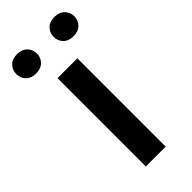

<svg xmlns="http://www.w3.org/2000/svg" viewBox="-274 -766 812 812"><g transform="rotate(-45 131.5 -360.5)"><path d="M0 0ZM188.5 0H69.8V-528.3H188.5ZM-41.5 -663.6Q-41.5 -688 -25.1 -704.6Q-8.8 -721.2 20 -721.2Q48.8 -721.2 65.4 -704.6Q82 -688 82 -663.6Q82 -639.2 65.4 -622.6Q48.8 -606 20 -606Q-8.8 -606 -25.1 -622.6Q-41.5 -639.2 -41.5 -663.6ZM181.6 -663.1Q181.6 -687.5 198 -704.1Q214.4 -720.7 243.2 -720.7Q272 -720.7 288.6 -704.1Q305.2 -687.5 305.2 -663.1Q305.2 -638.7 288.6 -622.1Q272 -605.5 243.2 -605.5Q214.4 -605.5 198 -622.1Q181.6 -638.7 181.6 -663.1Z"/></g></svg>

Font: Roboto Medium
Style: Regular
Weight: 500
Designer: Google
Version: Version 2.134; 2016; ttfautohint (v1.6)